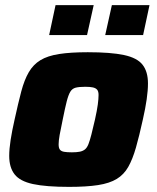

<svg xmlns="http://www.w3.org/2000/svg" viewBox="-20 -722 612 750"><path d="M250 8Q160 8 109 -3Q58 -14 37 -41Q16 -68 16 -113Q16 -140 21.5 -175.5Q27 -211 37 -255Q51 -319 63 -364.5Q75 -410 92.5 -440Q110 -470 138 -487Q166 -504 211 -511Q256 -518 323 -518Q413 -518 464.5 -507Q516 -496 537 -469Q558 -442 558 -396Q558 -369 553 -334Q548 -299 538 -255Q524 -191 511 -145.5Q498 -100 481 -70Q464 -40 436 -23Q408 -6 363 1Q318 8 250 8ZM261 -127Q280 -127 292 -129.5Q304 -132 312 -138.5Q320 -145 325.5 -159Q331 -173 337 -196.5Q343 -220 351 -255Q359 -291 362 -313.5Q365 -336 365 -351Q365 -365 359.5 -371.5Q354 -378 343 -380.5Q332 -383 313 -383Q289 -383 275.5 -379.5Q262 -376 254.5 -363.5Q247 -351 240.5 -325.5Q234 -300 225 -255Q217 -218 213 -195Q209 -172 209 -158Q209 -144 214 -137.5Q219 -131 230.5 -129Q242 -127 261 -127ZM391 -585 417 -702H564L539 -585ZM172 -585 197 -702H346L320 -585Z"/></svg>

Font: Saira Thin ExtraBold
Style: Italic
Weight: 800
Italic angle: -12°
Version: Version 1.101